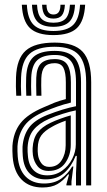

<svg xmlns="http://www.w3.org/2000/svg" viewBox="-20 -790 454 818"><path d="M347 0V-439.5Q347 -520.5 316 -555.6Q285 -590.8 213 -590.8Q139 -590.8 105.8 -560.5Q72.5 -530.2 69.8 -460.2Q69 -442.5 69.1 -422.2Q69.2 -402 70.5 -382.2H49.2Q46.8 -422 48.2 -461.2Q51.2 -540.5 89.8 -574.5Q128.2 -608.5 213 -608.5Q296.5 -608.5 332.5 -569.2Q368.5 -530 368.5 -439.5V0ZM303.8 0.2V-52L307.2 -126H302.5Q284.8 -81.2 253.8 -53.4Q222.8 -25.5 173.8 -25.8Q132.5 -25.8 106.6 -50.8Q80.8 -75.8 77 -125.2Q76.5 -135 76 -145.6Q75.5 -156.2 76 -165Q79.5 -212.2 102.6 -245Q125.8 -277.8 181.5 -300.2Q250 -327 303.8 -337.5V-439.5Q303.8 -501.8 282.9 -528.8Q262 -555.8 213 -555.8Q161.8 -555.8 138.4 -533.2Q115 -510.8 113 -459.2Q112.2 -441.8 112.4 -422Q112.5 -402.2 113.5 -382.2H92Q91 -403.2 90.9 -423.1Q90.8 -443 91.5 -459.8Q93.8 -520.5 122 -546.9Q150.2 -573.2 213 -573.2Q273.2 -573.2 299.2 -542.2Q325.2 -511.2 325.2 -439.5V0.2ZM161 8.8Q105 8.8 72 -24.9Q39 -58.5 34 -121.8Q33 -133.8 32.8 -147.1Q32.5 -160.5 33 -168.8Q37 -226.2 67.2 -265.1Q97.5 -304 166.8 -333.2Q194 -345.2 213 -352.9Q232 -360.5 260.5 -367.8V-439.5Q260.5 -480.8 250.4 -500.8Q240.2 -520.8 213 -520.8Q183 -520.8 170.1 -505.4Q157.2 -490 156 -456.5Q155.8 -446 155.6 -426Q155.5 -406 156.5 -382.2H135Q134 -408.5 134.1 -426.6Q134.2 -444.8 134.5 -458.8Q136.2 -502.8 155.4 -520.5Q174.5 -538.2 213 -538.2Q251.8 -538.2 266.9 -514.4Q282 -490.5 282 -439.5V-353Q250.2 -345.2 224.9 -336.2Q199.5 -327.2 174 -316.8Q111 -290.8 84.6 -254.9Q58.2 -219 54.5 -167Q54 -157.2 54.4 -146Q54.8 -134.8 55.5 -123.5Q60 -67.5 89.1 -37.9Q118.2 -8.2 167.5 -8.2Q212 -8.2 240.9 -29Q269.8 -49.8 287.5 -80.5H292.5L284.5 -17.2V0H263L262.8 -4.2L274.2 -46.8H270.2Q249.2 -19.8 224.4 -5.5Q199.5 8.8 161 8.8ZM181.5 -43Q217 -43 244.5 -62.8Q272 -82.5 287.5 -112.9Q303 -143.2 303 -175V-319.8Q278 -314.8 247.6 -305.2Q217.2 -295.8 188.8 -283.5Q145.2 -264.2 122.6 -236.4Q100 -208.5 97.5 -161.2Q97 -152 97.6 -143.5Q98.2 -135 98.8 -127.2Q101.8 -86 123.4 -64.5Q145 -43 181.5 -43ZM186.8 -61.8Q156.5 -61.8 140.4 -81.4Q124.2 -101 120.2 -129Q118.2 -146.8 119 -159.2Q121.2 -200 139.6 -224.6Q158 -249.2 195.8 -267Q214 -275.8 236.9 -284.1Q259.8 -292.5 281.5 -298.5V-173Q281.5 -128.5 257.5 -95.1Q233.5 -61.8 186.8 -61.8ZM189.8 -79Q224.5 -79 242.1 -106.5Q259.8 -134 259.8 -171.2V-275.8Q223.8 -263 202.8 -250.5Q170.2 -233 155.9 -213Q141.5 -193 140.8 -159.5Q140.5 -152.5 140.6 -145.5Q140.8 -138.5 141.8 -131Q144.2 -111.2 155.8 -95.1Q167.2 -79 189.8 -79ZM207.8 -640.5Q138.8 -640.5 107.5 -670.5Q76.2 -700.5 73 -769.8H94.5Q97.2 -709.8 123.6 -683.9Q150 -658 207.8 -658Q265.5 -658 291.8 -683.9Q318 -709.8 321 -769.8H342.8Q339 -700.5 307.8 -670.5Q276.5 -640.5 207.8 -640.5ZM207.8 -675.8Q161 -675.8 139.8 -697.5Q118.5 -719.2 116.2 -769.8H137.8Q139.5 -728.8 155.8 -711Q172 -693.2 207.8 -693.2Q243.5 -693.2 259.8 -711Q276 -728.8 278 -769.8H299.5Q297 -719.2 275.6 -697.5Q254.2 -675.8 207.8 -675.8ZM207.8 -710.8Q183 -710.8 171.8 -724.4Q160.5 -738 159.2 -769.8H178.2Q178.2 -728.2 207.8 -728.2Q238 -728.2 237.5 -769.8H256.5Q254.8 -738 243.5 -724.4Q232.2 -710.8 207.8 -710.8Z"/></svg>

Font: Big Shoulders Inline Display
Style: Bold
Weight: 700
Designer: Patric King
Foundry: XO Type Co
Version: Version 1.000